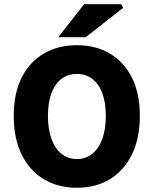

<svg xmlns="http://www.w3.org/2000/svg" viewBox="-20 -877 728 909"><path d="M344 12Q255 12 187.5 -28.5Q120 -69 82.5 -145.5Q45 -222 45 -328Q45 -435 82.5 -509.5Q120 -584 187.5 -623.5Q255 -663 344 -663Q433 -663 500 -623.5Q567 -584 604.5 -509.5Q642 -435 642 -328Q642 -222 604.5 -145.5Q567 -69 500 -28.5Q433 12 344 12ZM344 -124Q386 -124 417 -149Q448 -174 464.5 -220Q481 -266 481 -328Q481 -391 464.5 -435.5Q448 -480 417 -503.5Q386 -527 344 -527Q302 -527 271 -503.5Q240 -480 223.5 -435.5Q207 -391 207 -328Q207 -266 223.5 -220Q240 -174 271 -149Q302 -124 344 -124ZM256 -701 378 -857H554L563 -840L386 -701Z"/></svg>

Font: Mada ExtraBold
Style: Regular
Weight: 800
Designer: Khaled Hosny
Version: Version 1.5